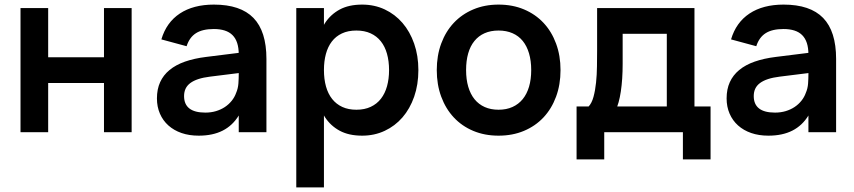

<svg xmlns="http://www.w3.org/2000/svg" viewBox="-20 -575 3716 835"><path d="M69.2 0V-540H189.5V-326H432.2V-540H552.5V0H432.2V-214H189.5V0Z M910.2 -555Q820.7 -555 762.1 -516.2Q703.5 -477.3 681.8 -403.7L791.5 -374Q804 -412.8 832.5 -430.8Q861 -448.8 909.8 -448.8Q936.7 -448.8 957.1 -442.3Q977.6 -435.8 991.2 -422.2Q1004.8 -408.6 1011.5 -387.8Q1018.3 -366.9 1018.3 -338.2V-251.8Q1018.3 -233.8 1016.8 -211.9Q1015.2 -190 1006.8 -170.7Q1000.4 -152.5 987.8 -136.8Q975.2 -121.1 958 -109.6Q940.7 -98.1 919.2 -91.7Q897.8 -85.3 872.9 -85.3Q826.8 -85.3 803.6 -103.3Q780.5 -121.3 780.5 -157.1Q780.5 -175.2 787.1 -189.3Q793.8 -203.4 807.8 -213.9Q821.8 -224.3 843 -231.2Q864.2 -238.1 892.8 -241.6L1050.1 -261.2L1043.1 -348.2L876.2 -327.4Q824.4 -321 784.4 -307Q744.4 -292.9 717.3 -270.5Q690.2 -248.2 676.4 -217.6Q662.5 -187 662.5 -147.1Q662.5 -110.7 675.5 -80.7Q688.4 -50.8 712.3 -29.4Q736.2 -8 769.5 3.5Q802.8 15 844.1 15Q905.3 15 948.5 -7Q991.6 -28.9 1018.3 -72.7V0H1138.7V-318.8Q1138.7 -438.9 1082.3 -497Q1026 -555 910.2 -555Z M1268.5 240V-540H1388.8V240ZM1555 15Q1497.1 15 1457.4 -6.4Q1417.7 -27.8 1393 -65.8Q1368.2 -103.8 1357.5 -156.1Q1346.8 -208.4 1346.8 -270.2Q1346.8 -332.1 1357.6 -384.3Q1368.4 -436.6 1393.2 -474.5Q1417.9 -512.3 1457.6 -533.7Q1497.2 -555 1555 -555Q1608.4 -555 1653.2 -534Q1697.9 -513 1730.4 -475.3Q1762.9 -437.6 1781.2 -385.1Q1799.5 -332.7 1799.5 -270.2Q1799.5 -207 1781.2 -154.5Q1762.8 -101.9 1730.3 -64.4Q1697.8 -26.9 1653 -6Q1608.2 15 1555 15ZM1530 -97.8Q1565.6 -97.8 1592.3 -110.4Q1619.1 -122.9 1636.8 -145.8Q1654.5 -168.7 1663.2 -200.3Q1672 -231.9 1672 -270.2Q1672 -309.3 1663 -341.2Q1654.1 -373 1636.3 -395.3Q1618.6 -417.7 1592 -429.9Q1565.5 -442.2 1530 -442.2Q1493.5 -442.2 1467 -429.6Q1440.4 -417.1 1423.1 -394.4Q1405.8 -371.8 1397.3 -340.2Q1388.8 -308.7 1388.8 -270.2Q1388.8 -230.6 1397.8 -198.7Q1406.8 -166.8 1424.6 -144.4Q1442.4 -122 1468.7 -109.9Q1495 -97.8 1530 -97.8Z M2148.2 15Q2208.9 15 2258.5 -5.8Q2308 -26.5 2343.5 -64.2Q2378.9 -101.9 2398.3 -154.5Q2417.7 -207 2417.7 -270.2Q2417.7 -333.1 2398.3 -385.5Q2379 -438 2343.6 -475.7Q2308.2 -513.4 2258.6 -534.2Q2209.1 -555 2148.2 -555Q2087.9 -555 2038.4 -534.1Q1988.8 -513.2 1953.6 -475.7Q1918.3 -438.2 1898.9 -385.8Q1879.5 -333.3 1879.5 -270.2Q1879.5 -207.2 1898.8 -154.7Q1918.2 -102.2 1953.4 -64.4Q1988.7 -26.6 2038.2 -5.8Q2087.8 15 2148.2 15ZM2148.2 -97.8Q2114.4 -97.8 2088.1 -109.5Q2061.8 -121.2 2043.8 -143.4Q2025.8 -165.6 2016.4 -197.7Q2007 -229.8 2007 -270.2Q2007 -310.8 2016.1 -342.7Q2025.2 -374.7 2043.2 -396.7Q2061.1 -418.8 2087.4 -430.5Q2113.8 -442.2 2148.2 -442.2Q2182.4 -442.2 2209 -430.5Q2235.5 -418.9 2253.5 -396.8Q2271.4 -374.7 2280.8 -342.6Q2290.2 -310.6 2290.2 -270.2Q2290.2 -229.8 2280.8 -198Q2271.4 -166.2 2253.3 -143.9Q2235.2 -121.7 2208.8 -109.8Q2182.5 -97.8 2148.2 -97.8Z M3000.2 -102.8V-540H2576.8V-356Q2576.8 -323.4 2576.2 -286.6Q2575.8 -249.8 2572.2 -215.8Q2568.7 -181.8 2561.1 -153.9Q2553.5 -126 2539.3 -111.2L2657.2 -95.5Q2664.4 -109.4 2670.2 -130.1Q2676 -150.8 2679.9 -176.9Q2683.8 -203 2685.9 -233.6Q2687.9 -264.2 2687.9 -297.3V-428H2879.9V-102.8ZM2487.5 118.3H2607.8V0H2949.9V118.3H3070.2V-112H3000.2H2540H2487.5Z M3387.7 -555Q3298.2 -555 3239.6 -516.2Q3181 -477.3 3159.3 -403.7L3269 -374Q3281.5 -412.8 3310 -430.8Q3338.5 -448.8 3387.3 -448.8Q3414.2 -448.8 3434.6 -442.3Q3455.1 -435.8 3468.7 -422.2Q3482.2 -408.6 3489 -387.8Q3495.8 -366.9 3495.8 -338.2V-251.8Q3495.8 -233.8 3494.3 -211.9Q3492.8 -190 3484.3 -170.7Q3477.9 -152.5 3465.3 -136.8Q3452.8 -121.1 3435.5 -109.6Q3418.2 -98.1 3396.8 -91.7Q3375.3 -85.3 3350.4 -85.3Q3304.2 -85.3 3281.1 -103.3Q3258 -121.3 3258 -157.1Q3258 -175.2 3264.6 -189.3Q3271.2 -203.4 3285.3 -213.9Q3299.3 -224.3 3320.5 -231.2Q3341.7 -238.1 3370.3 -241.6L3527.6 -261.2L3520.6 -348.2L3353.7 -327.4Q3301.9 -321 3261.9 -307Q3221.9 -292.9 3194.8 -270.5Q3167.8 -248.2 3153.9 -217.6Q3140 -187 3140 -147.1Q3140 -110.7 3153 -80.7Q3165.9 -50.8 3189.8 -29.4Q3213.7 -8 3247 3.5Q3280.3 15 3321.6 15Q3382.8 15 3426 -7Q3469.1 -28.9 3495.8 -72.7V0H3616.2V-318.8Q3616.2 -438.9 3559.8 -497Q3503.5 -555 3387.7 -555Z"/></svg>

Font: Vela Sans GX ExtLt
Style: Regular
Weight: 200
Designer: Principal design: Mikhail Sharanda - project Manrope.
Design modification: Ravid Balaliev
Foundry: Mikhail Sharanda
Version: Version 1.001